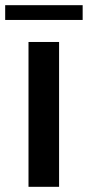

<svg xmlns="http://www.w3.org/2000/svg" viewBox="-45 -721 339 741"><path d="M183 0H65V-559H183ZM274 -644H-25V-701H274Z"/></svg>

Font: Open Sauce One SemiBold
Style: Regular
Weight: 600
Designer: Alfredo Marco Pradil
Foundry: Creative Sauce Fz LLC
Version: Version 1.477